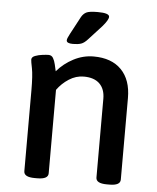

<svg xmlns="http://www.w3.org/2000/svg" viewBox="-52 -763 661 809"><g transform="rotate(5 278.5 -358.0)"><path d="M236 -575Q209 -575 209 -588Q209 -593 212 -599.5Q215 -606 220 -616L260 -691Q268 -705 280.5 -711.5Q293 -718 329 -718Q378 -718 378 -702Q378 -689 354 -661L299 -601Q284 -584 270.5 -579.5Q257 -575 236 -575ZM125 2Q79 2 79 -23V-364Q79 -429 73 -458Q67 -487 67 -494Q67 -505 81.5 -510.5Q96 -516 113 -518Q130 -520 138 -520Q151 -520 157.5 -509Q164 -498 167.5 -482.5Q171 -467 174 -454Q203 -488 243.5 -509Q284 -530 328 -530Q404 -530 445.5 -487.5Q487 -445 487 -368V-23Q487 2 441 2H430Q384 2 384 -23V-356Q384 -397 361 -419.5Q338 -442 294 -442Q261 -442 231.5 -423Q202 -404 182 -376V-23Q182 2 136 2Z"/></g></svg>

Font: Asap Medium
Style: Regular
Weight: 500
Designer: Pablo Cosgaya
Foundry: Omnibus-Type
Version: Version 3.001; ttfautohint (v1.8.3)